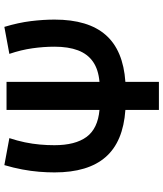

<svg xmlns="http://www.w3.org/2000/svg" viewBox="46 -796 750 882"><g transform="rotate(-90 421.0 -355.0)"><path d="M357 0V-154Q211 -164 140.5 -244.8Q70 -325.5 70 -479.5Q70 -513.5 73 -550.5Q76 -587.5 83.5 -627.5Q91 -667.5 103.5 -710L227.5 -687Q215.5 -650.5 208.2 -615.5Q201 -580.5 198 -546.8Q195 -513 195 -480Q195 -384 233.2 -332.2Q271.5 -280.5 357 -273V-700H486V-273Q543 -278 578.5 -302.8Q614 -327.5 630.8 -371.8Q647.5 -416 647.5 -479.5Q647.5 -529 640.2 -580.8Q633 -632.5 614.5 -687L738.5 -710Q758 -645.5 765 -588.2Q772 -531 772 -479.5Q772 -325 701.5 -244.5Q631 -164 486 -154V0Z"/></g></svg>

Font: Geologica Thin Roman Medium
Style: Regular
Weight: 500
Version: Version 1.010;gftools[0.9.28]